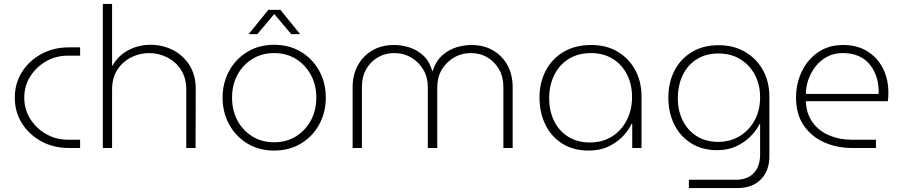

<svg xmlns="http://www.w3.org/2000/svg" viewBox="-20 -750 4576 973"><path d="M330 0Q251 0 189 -34Q127 -68 91 -125.5Q55 -183 55 -255Q55 -327 91 -384.5Q127 -442 189 -476Q251 -510 330 -510H386V-468H324Q264 -468 214 -439.5Q164 -411 133.5 -363Q103 -315 103 -255Q103 -195 133.5 -147Q164 -99 214 -70.5Q264 -42 324 -42H386V0Z M501 0V-730H548V-414Q578 -468 630 -495.5Q682 -523 742 -523Q804 -523 856 -496.5Q908 -470 940 -420Q972 -370 972 -298L971 0H924V-295Q924 -355 897 -396.5Q870 -438 826.5 -459.5Q783 -481 736 -481Q689 -481 646 -460Q603 -439 575.5 -398Q548 -357 548 -295V0Z M1369 13Q1293 13 1234 -22.5Q1175 -58 1141.5 -119Q1108 -180 1108 -255Q1108 -330 1141.5 -391Q1175 -452 1234 -487.5Q1293 -523 1369 -523Q1446 -523 1505 -487.5Q1564 -452 1597.5 -391.5Q1631 -331 1631 -255Q1631 -180 1597.5 -119Q1564 -58 1505 -22.5Q1446 13 1369 13ZM1369 -29Q1432 -29 1480 -59Q1528 -89 1555.5 -140Q1583 -191 1583 -255Q1583 -319 1555.5 -370Q1528 -421 1480 -451Q1432 -481 1369 -481Q1307 -481 1258.5 -451Q1210 -421 1183 -370Q1156 -319 1156 -255Q1156 -191 1183 -140Q1210 -89 1258.5 -59Q1307 -29 1369 -29ZM1240 -577 1340 -700H1401L1501 -577H1456L1370 -679L1284 -577Z M1767 0V-310Q1767 -369 1792.5 -417Q1818 -465 1865 -493.5Q1912 -522 1978 -522Q2012 -522 2050.5 -511Q2089 -500 2122 -471.5Q2155 -443 2171 -389H2172Q2190 -443 2223.5 -471.5Q2257 -500 2295.5 -511Q2334 -522 2368 -522Q2433 -522 2480.5 -493.5Q2528 -465 2553 -417Q2578 -369 2578 -310V0H2531V-310Q2531 -360 2509.5 -398Q2488 -436 2451 -458.5Q2414 -481 2367 -481Q2319 -481 2280 -458Q2241 -435 2218.5 -396.5Q2196 -358 2196 -310V0H2148V-310Q2148 -358 2125.5 -396.5Q2103 -435 2064.5 -458Q2026 -481 1977 -481Q1931 -481 1893.5 -458.5Q1856 -436 1835 -398Q1814 -360 1814 -310V0Z M2963 13Q2885 13 2829 -22.5Q2773 -58 2743.5 -119Q2714 -180 2714 -256Q2714 -331 2745.5 -391.5Q2777 -452 2836 -487Q2895 -522 2977 -522Q3054 -522 3111 -487.5Q3168 -453 3199.5 -394.5Q3231 -336 3231 -262V0H3184V-123H3181Q3167 -92 3137.5 -60.5Q3108 -29 3064.5 -8Q3021 13 2963 13ZM2971 -28Q3032 -28 3080 -57.5Q3128 -87 3155.5 -139.5Q3183 -192 3183 -258Q3183 -322 3157.5 -372.5Q3132 -423 3085 -452Q3038 -481 2975 -481Q2909 -481 2861.5 -451Q2814 -421 2788.5 -369Q2763 -317 2763 -251Q2763 -190 2787 -139Q2811 -88 2858 -58Q2905 -28 2971 -28Z M3471 203V161H3708Q3768 161 3800 127Q3832 93 3832 33V-121H3829Q3814 -90 3784 -59.5Q3754 -29 3712 -9Q3670 11 3614 11Q3538 11 3482.5 -24Q3427 -59 3397 -119Q3367 -179 3367 -256Q3367 -331 3397.5 -391Q3428 -451 3485.5 -486Q3543 -521 3622 -521Q3698 -521 3756 -487Q3814 -453 3846.5 -394.5Q3879 -336 3879 -259V42Q3879 115 3836 159Q3793 203 3718 203ZM3620 -31Q3681 -31 3729 -60.5Q3777 -90 3804.5 -140.5Q3832 -191 3832 -257Q3832 -321 3805.5 -371Q3779 -421 3731.5 -450Q3684 -479 3621 -479Q3557 -479 3510.5 -449.5Q3464 -420 3439.5 -368.5Q3415 -317 3415 -251Q3415 -190 3439.5 -140Q3464 -90 3510 -60.5Q3556 -31 3620 -31Z M4300 0Q4220 0 4155 -29.5Q4090 -59 4052 -116Q4014 -173 4014 -255Q4014 -326 4043 -387Q4072 -448 4125.5 -485Q4179 -522 4252 -522Q4324 -522 4375.5 -490Q4427 -458 4454.5 -403.5Q4482 -349 4482 -281Q4482 -270 4481.5 -259Q4481 -248 4479 -237H4064Q4066 -174 4098 -130Q4130 -86 4182 -64Q4234 -42 4294 -42H4419V0ZM4064 -274H4433Q4434 -294 4430.5 -321Q4427 -348 4416 -375.5Q4405 -403 4384.5 -427Q4364 -451 4331 -466Q4298 -481 4250 -481Q4207 -481 4172.5 -463Q4138 -445 4114 -414.5Q4090 -384 4077 -347.5Q4064 -311 4064 -274Z"/></svg>

Font: MuseoModerno Thin ExtraLight
Style: Regular
Weight: 250
Version: Version 1.002